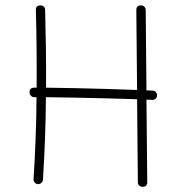

<svg xmlns="http://www.w3.org/2000/svg" viewBox="-20 -681 704 729"><path d="M576.2 -318.4Q576.2 -311 570.8 -306.2Q565.4 -301.3 557.6 -301.8Q547.4 -302.2 536.1 -302.7L539.1 10.3Q539.1 28.3 521.5 28.3Q514.2 28.3 508.8 23.4Q503.4 18.6 503.4 10.7L500.5 -304.2Q446.3 -306.2 384.5 -307.6Q322.8 -309.1 263.2 -310.3Q203.6 -311.5 154.3 -312Q153.8 -232.4 150.9 -154.1Q147.9 -75.7 143.1 1.5Q142.6 8.8 136.7 13.7Q130.9 18.6 123.5 18.1Q116.7 17.6 111.8 12Q106.9 6.3 107.4 -1Q112.3 -77.1 115.2 -155Q118.2 -232.9 118.7 -312Q114.3 -312 109.9 -312Q102.5 -312 97.4 -317.4Q92.3 -322.8 92.3 -330.1Q92.3 -348.1 109.9 -348.1Q114.3 -348.1 119.1 -348.1Q119.6 -421.4 118.9 -495.1Q118.2 -568.8 116.2 -642.6Q115.2 -659.7 133.3 -660.6Q140.6 -661.1 146 -656Q151.4 -650.9 151.4 -643.6Q153.3 -569.8 154.3 -495.8Q155.3 -421.9 154.8 -348.1Q204.1 -347.7 263.4 -346.4Q322.8 -345.2 384.3 -343.3Q445.8 -341.3 500.5 -339.4L497.6 -642.6Q497.6 -660.6 515.1 -660.6Q522.5 -660.6 527.8 -655.8Q533.2 -650.9 533.2 -643.1L536.1 -337.9Q548.3 -337.4 559.6 -336.9Q566.9 -336.9 571.8 -331.5Q576.7 -326.2 576.2 -318.4Z"/></svg>

Font: Mikhak-DS2-FD ExtraLight
Style: Regular
Weight: 200
Designer: Amin Abedi
Version: Version 3.2